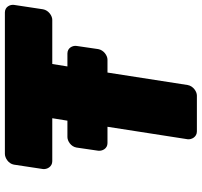

<svg xmlns="http://www.w3.org/2000/svg" viewBox="-40 -748 826 786"><g transform="rotate(-90 373.0 -355.0)"><path d="M522 -328C538 -328 561 -343 565 -366L578 -455C580 -471 570 -492 547 -492H494L504 -554H685C701 -554 724 -569 728 -592L746 -711C748 -727 738 -748 715 -748H136C120 -748 96 -734 92 -711L74 -592C72 -576 83 -554 106 -554H282L272 -492H205C189 -492 166 -478 162 -455L149 -366C147 -350 157 -328 180 -328H247L196 0C194 16 205 38 228 38H375C391 38 414 23 418 0L469 -328Z"/></g></svg>

Font: Asimov Print
Style: EIt
Weight: 500
Designer: Google
Version: Version 2.000980; 2014